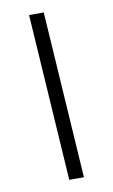

<svg xmlns="http://www.w3.org/2000/svg" viewBox="-74 -643 401 683"><g transform="rotate(-10 127.0 -301.0)"><path d="M173 0H120L81 -602H134Z"/></g></svg>

Font: IBM Plex Sans Arabic Light
Style: Regular
Weight: 300
Designer: Mike Abbink, Paul van der Laan, Pieter van Rosmalen, Wael Morcos, Khajak Apelian
Foundry: Bold Monday
Version: Version 1.2